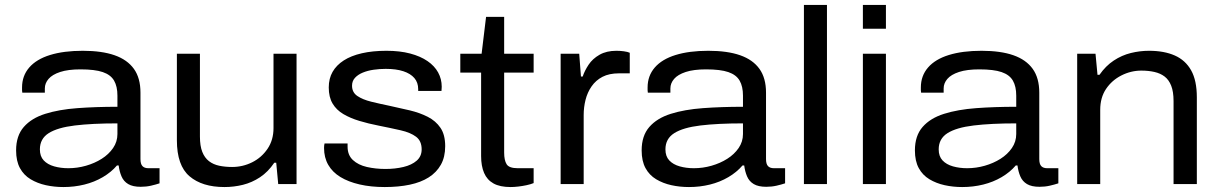

<svg xmlns="http://www.w3.org/2000/svg" viewBox="-20 -743 4918 775"><path d="M236 12Q199 12 165 4.5Q131 -3 103.5 -19.5Q76 -36 60.5 -64.5Q45 -93 45 -136Q45 -195 76 -230.5Q107 -266 162.5 -283.5Q218 -301 292.5 -306.5Q367 -312 454 -312V-357Q454 -394 440.5 -417.5Q427 -441 395 -452Q363 -463 305 -463Q255 -463 223 -452.5Q191 -442 176 -424.5Q161 -407 161 -386V-369H70Q69 -374 69 -378.5Q69 -383 69 -390Q69 -437 98 -470.5Q127 -504 182 -521Q237 -538 314 -538Q391 -538 442.5 -520Q494 -502 520.5 -465Q547 -428 547 -369V-101Q547 -81 555 -72.5Q563 -64 579 -64H624V-3Q609 2 589.5 6.5Q570 11 548 11Q516 11 497.5 0Q479 -11 470.5 -31Q462 -51 459 -75H452Q429 -48 395 -28Q361 -8 320.5 2Q280 12 236 12ZM256 -64Q292 -64 327 -74Q362 -84 390.5 -102Q419 -120 436.5 -145.5Q454 -171 454 -202V-245Q352 -245 282 -236.5Q212 -228 176.5 -205.5Q141 -183 141 -140Q141 -112 156.5 -95.5Q172 -79 198.5 -71.5Q225 -64 256 -64Z M886 12Q796 12 745 -31.5Q694 -75 694 -177V-526H787V-192Q787 -154 796.5 -130Q806 -106 823.5 -92.5Q841 -79 865 -74Q889 -69 917 -69Q960 -69 998 -88Q1036 -107 1060 -142.5Q1084 -178 1084 -226V-526H1177V0H1103L1095 -86H1087Q1062 -49 1029.5 -27.5Q997 -6 960.5 3Q924 12 886 12Z M1533 12Q1477 12 1431.5 1.5Q1386 -9 1354 -28.5Q1322 -48 1305 -77.5Q1288 -107 1288 -146Q1288 -151 1288.5 -155.5Q1289 -160 1290 -164H1383Q1383 -161 1383 -157.5Q1383 -154 1383 -151Q1383 -117 1404.5 -97Q1426 -77 1461 -69Q1496 -61 1536 -61Q1575 -61 1608.5 -69Q1642 -77 1662 -94.5Q1682 -112 1682 -140Q1682 -174 1659.5 -191Q1637 -208 1597.5 -217Q1558 -226 1508 -236Q1467 -244 1430.5 -255Q1394 -266 1366 -282.5Q1338 -299 1322.5 -325Q1307 -351 1307 -390Q1307 -426 1322.5 -453Q1338 -480 1367.5 -499Q1397 -518 1440.5 -528Q1484 -538 1540 -538Q1594 -538 1635.5 -527Q1677 -516 1705.5 -496.5Q1734 -477 1748.5 -450.5Q1763 -424 1763 -393Q1763 -388 1762.5 -384Q1762 -380 1762 -376H1668V-383Q1668 -410 1652.5 -428Q1637 -446 1608 -455.5Q1579 -465 1537 -465Q1512 -465 1488 -461.5Q1464 -458 1444.5 -450Q1425 -442 1413 -429Q1401 -416 1401 -397Q1401 -370 1422.5 -355.5Q1444 -341 1478.5 -332.5Q1513 -324 1552 -316Q1594 -307 1634 -297.5Q1674 -288 1706.5 -271.5Q1739 -255 1758 -227Q1777 -199 1777 -153Q1777 -109 1759.5 -78Q1742 -47 1710.5 -27Q1679 -7 1634 2.5Q1589 12 1533 12Z M2041 12Q1998 12 1972 -2.5Q1946 -17 1934 -45Q1922 -73 1922 -113V-450H1838V-526H1924L1942 -675H2015V-526H2134V-450H2015V-127Q2015 -96 2025 -80Q2035 -64 2070 -64H2134V-4Q2122 1 2105.5 4.5Q2089 8 2072 10Q2055 12 2041 12Z M2243 0V-526H2318L2325 -434H2332Q2340 -458 2356 -482Q2372 -506 2400 -522Q2428 -538 2468 -538Q2483 -538 2498 -536Q2513 -534 2522 -530V-447H2479Q2439 -447 2412 -433Q2385 -419 2368 -394.5Q2351 -370 2343.5 -340Q2336 -310 2336 -279V0Z M2761 12Q2724 12 2690 4.5Q2656 -3 2628.5 -19.5Q2601 -36 2585.5 -64.5Q2570 -93 2570 -136Q2570 -195 2601 -230.5Q2632 -266 2687.5 -283.5Q2743 -301 2817.5 -306.5Q2892 -312 2979 -312V-357Q2979 -394 2965.5 -417.5Q2952 -441 2920 -452Q2888 -463 2830 -463Q2780 -463 2748 -452.5Q2716 -442 2701 -424.5Q2686 -407 2686 -386V-369H2595Q2594 -374 2594 -378.5Q2594 -383 2594 -390Q2594 -437 2623 -470.5Q2652 -504 2707 -521Q2762 -538 2839 -538Q2916 -538 2967.5 -520Q3019 -502 3045.5 -465Q3072 -428 3072 -369V-101Q3072 -81 3080 -72.5Q3088 -64 3104 -64H3149V-3Q3134 2 3114.5 6.5Q3095 11 3073 11Q3041 11 3022.5 0Q3004 -11 2995.5 -31Q2987 -51 2984 -75H2977Q2954 -48 2920 -28Q2886 -8 2845.5 2Q2805 12 2761 12ZM2781 -64Q2817 -64 2852 -74Q2887 -84 2915.5 -102Q2944 -120 2961.5 -145.5Q2979 -171 2979 -202V-245Q2877 -245 2807 -236.5Q2737 -228 2701.5 -205.5Q2666 -183 2666 -140Q2666 -112 2681.5 -95.5Q2697 -79 2723.5 -71.5Q2750 -64 2781 -64Z M3225 0V-723H3318V0Z M3463 -627V-723H3556V-627ZM3463 0V-526H3556V0Z M3864 12Q3827 12 3793 4.5Q3759 -3 3731.5 -19.5Q3704 -36 3688.5 -64.5Q3673 -93 3673 -136Q3673 -195 3704 -230.5Q3735 -266 3790.5 -283.5Q3846 -301 3920.5 -306.5Q3995 -312 4082 -312V-357Q4082 -394 4068.5 -417.5Q4055 -441 4023 -452Q3991 -463 3933 -463Q3883 -463 3851 -452.5Q3819 -442 3804 -424.5Q3789 -407 3789 -386V-369H3698Q3697 -374 3697 -378.5Q3697 -383 3697 -390Q3697 -437 3726 -470.5Q3755 -504 3810 -521Q3865 -538 3942 -538Q4019 -538 4070.5 -520Q4122 -502 4148.5 -465Q4175 -428 4175 -369V-101Q4175 -81 4183 -72.5Q4191 -64 4207 -64H4252V-3Q4237 2 4217.5 6.5Q4198 11 4176 11Q4144 11 4125.5 0Q4107 -11 4098.5 -31Q4090 -51 4087 -75H4080Q4057 -48 4023 -28Q3989 -8 3948.5 2Q3908 12 3864 12ZM3884 -64Q3920 -64 3955 -74Q3990 -84 4018.5 -102Q4047 -120 4064.5 -145.5Q4082 -171 4082 -202V-245Q3980 -245 3910 -236.5Q3840 -228 3804.5 -205.5Q3769 -183 3769 -140Q3769 -112 3784.5 -95.5Q3800 -79 3826.5 -71.5Q3853 -64 3884 -64Z M4328 0V-526H4402L4410 -441H4418Q4443 -477 4475.5 -498.5Q4508 -520 4544.5 -529Q4581 -538 4618 -538Q4679 -538 4722 -519Q4765 -500 4788 -459Q4811 -418 4811 -350V0H4717V-335Q4717 -373 4707.5 -397Q4698 -421 4681 -434Q4664 -447 4640 -452.5Q4616 -458 4587 -458Q4545 -458 4506.5 -438.5Q4468 -419 4444.5 -384Q4421 -349 4421 -300V0Z"/></svg>

Font: Archivo SemiExpanded
Style: Regular
Weight: 400
Width: 6
Designer: Hector Gatti
Foundry: Omnibus-Type
Version: Version 2.001